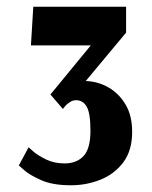

<svg xmlns="http://www.w3.org/2000/svg" viewBox="-20 -770 453 571"><path d="M191 -219Q137 -219 103 -234Q69 -249 52.5 -263.5Q36 -278 36 -278L65 -332Q65 -332 78.5 -320Q92 -308 116.5 -296Q141 -284 172 -284Q208 -284 228.5 -306Q249 -328 249 -381Q249 -433 238 -452.5Q227 -472 206 -472Q197 -472 189 -467Q181 -462 176 -457L167 -446L130 -489L250 -635H72L79 -750H355V-673L235 -529Q271 -528 302.5 -510Q334 -492 353.5 -459Q373 -426 373 -378Q373 -322 346.5 -287Q320 -252 278.5 -235.5Q237 -219 191 -219Z"/></svg>

Font: Arsenal SC
Style: Bold
Weight: 700
Designer: Andrij Shevchenko
Foundry: Stairsfor
Version: Version 2.001; ttfautohint (v1.8.4.7-5d5b)